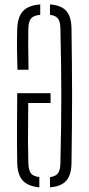

<svg xmlns="http://www.w3.org/2000/svg" viewBox="-20 -822 392 847"><path d="M56 -104.5Q54.5 -186.5 55 -261Q55.5 -335.5 56 -411H203V-367.5H104.5Q104.5 -321 104 -281.5Q103.5 -242 103.5 -199.8Q103.5 -157.5 105 -102.5Q106 -72 116 -58Q126 -44 153.5 -41V4.5Q102.5 -0.5 79.8 -26.2Q57 -52 56 -104.5ZM200.5 4.5V-40.5Q226 -44 236 -58Q246 -72 246.5 -102.5Q248.5 -191.5 249.5 -262.5Q250.5 -333.5 250.5 -398.8Q250.5 -464 249.5 -535.2Q248.5 -606.5 246.5 -696Q246 -726 236 -739.8Q226 -753.5 200.5 -756.5V-802.5Q250.5 -799 272.8 -773.2Q295 -747.5 295.5 -693.5Q296.5 -612.5 297.2 -540.2Q298 -468 298 -399Q298 -330 297.2 -257.8Q296.5 -185.5 295.5 -104.5Q295 -51 272.8 -25.2Q250.5 0.5 200.5 4.5ZM57 -514.5Q55.5 -565.5 55 -604.2Q54.5 -643 56 -693.5Q57.5 -747 81.2 -772.8Q105 -798.5 157.5 -802.5V-756.5Q128 -754 117 -740.5Q106 -727 105 -696Q104.5 -664.5 104.5 -635Q104.5 -605.5 105 -575.8Q105.5 -546 106 -514.5Z"/></svg>

Font: Big Shoulders Stencil Text Thin ExtraLight
Style: Regular
Weight: 250
Version: Version 2.001